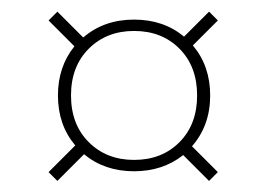

<svg xmlns="http://www.w3.org/2000/svg" viewBox="-20 -386 470 338"><path d="M65.5 -83 112.5 -130Q82 -166 82 -218Q82 -268.5 111 -304.5L65.5 -350L81 -365.5L126.5 -320Q163 -351.5 216 -351.5Q268 -351.5 304 -321.5L348 -365.5L363.5 -350L319.5 -306Q350 -270 350 -218Q350 -165 318 -128.5L363.5 -83L348 -67.5L302.5 -113Q266.5 -84.5 216 -84.5Q164 -84.5 128 -114.5L81 -67.5ZM216 -104.5Q265 -104.5 296 -135.8Q327 -167 327 -218Q327 -269 296 -300.2Q265 -331.5 216 -331.5Q167.5 -331.5 136.2 -300.2Q105 -269 105 -218Q105 -167 136.2 -135.8Q167.5 -104.5 216 -104.5Z"/></svg>

Font: Newsreader 16pt ExtraLight
Style: Regular
Weight: 275
Designer: Hugues Gentile
Foundry: Production Type
Version: Version 1.003; ttfautohint (v1.8.3)